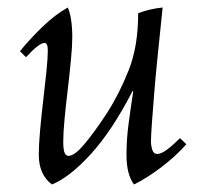

<svg xmlns="http://www.w3.org/2000/svg" viewBox="-20 -475 537 510"><path d="M118 15Q83 -11 83 -64Q83 -90 86.5 -129Q90 -168 95 -210Q100 -252 103.5 -287Q107 -322 107 -341Q107 -361 98 -361Q84 -361 49 -323L33 -339Q59 -371 92.5 -403.5Q126 -436 160 -455Q166 -442 169 -421.5Q172 -401 172 -376Q172 -354 168.5 -316.5Q165 -279 160 -237.5Q155 -196 151.5 -159Q148 -122 148 -99Q148 -78 151.5 -69.5Q155 -61 162 -61Q178 -61 204.5 -92.5Q231 -124 265 -176Q297 -226 322 -289Q347 -352 347 -440Q379 -452 412 -455Q410 -434 406 -396.5Q402 -359 397.5 -314Q393 -269 389.5 -225.5Q386 -182 383.5 -148Q381 -114 381 -99Q381 -88 384.5 -77Q388 -66 398 -66Q408 -66 423.5 -77.5Q439 -89 458 -108L475 -92Q447 -60 408 -30.5Q369 -1 336 15Q316 -11 316 -64Q316 -103 321 -142Q326 -181 334 -233H332Q278 -128 221.5 -66Q165 -4 118 15Z"/></svg>

Font: Bona Nova
Style: Italic
Weight: 400
Italic angle: -4°
Designer: Mateusz Machalski
Foundry: Capitalics
Version: Version 4.001; ttfautohint (v1.8.3)